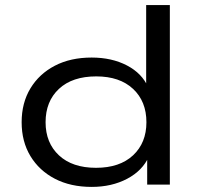

<svg xmlns="http://www.w3.org/2000/svg" viewBox="-20 -725 790 754"><path d="M340 9Q257 9 195.5 -23Q134 -55 99.5 -112Q65 -169 65 -245Q65 -321 99.5 -378Q134 -435 195.5 -467Q257 -499 340 -499Q419 -499 478.5 -468Q538 -437 562 -382H554V-705H647V0H558V-111H565Q540 -55 479.5 -23Q419 9 340 9ZM357 -66Q450 -66 502.5 -115Q555 -164 555 -245Q555 -327 502.5 -376Q450 -425 358 -425Q264 -425 211.5 -376Q159 -327 159 -245Q159 -164 211.5 -115Q264 -66 357 -66Z"/></svg>

Font: Nunito Sans 10pt Expanded
Style: Regular
Weight: 400
Width: 7
Designer: Vernon Adams
Foundry: Vernon Adams
Version: Version 3.101;gftools[0.9.27]